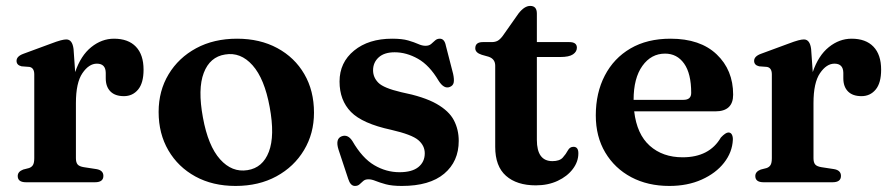

<svg xmlns="http://www.w3.org/2000/svg" viewBox="-20 -617 3018 650"><path d="M229 -451 234.5 -373Q253.5 -429 289 -457.5Q324.5 -486 366 -486Q414 -486 440 -459Q466 -432 466 -381Q466 -336 447.5 -313.8Q429 -291.5 399.5 -291.5Q369.5 -291.5 353.8 -307.5Q338 -323.5 338 -352V-370.5Q337.5 -401.5 308 -401.5Q281 -401.5 259 -369.2Q237 -337 237 -268V-81.5Q237 -67 242.8 -60.2Q248.5 -53.5 264 -51L306.5 -44.5Q330 -40.5 330 -21.5Q330 0 301.5 0H68Q40 0 40 -21Q40 -36 58.5 -43L78 -48Q87 -51 91.5 -58.2Q96 -65.5 96 -81.5V-365Q96 -387.5 79.5 -390.5L53 -392.5Q36 -396.5 36 -411Q36 -426.5 59.5 -435L149 -468Q174 -477.5 185.8 -480.5Q197.5 -483.5 204.5 -483.5Q225 -483.5 229 -451Z M782.5 -486Q860 -486 918.8 -454.2Q977.5 -422.5 1010.2 -366.2Q1043 -310 1043 -235.5Q1043 -165 1009.2 -108.8Q975.5 -52.5 915.8 -20Q856 12.5 777.5 12.5Q700 12.5 641.5 -19.5Q583 -51.5 550 -108Q517 -164.5 517 -238Q517 -309.5 550.8 -365.5Q584.5 -421.5 644.2 -453.8Q704 -486 782.5 -486ZM818 -41Q869.5 -49 890.2 -103.2Q911 -157.5 893 -254.5Q875.5 -350.5 835 -396Q794.5 -441.5 742 -432.5Q690.5 -424.5 669.8 -370.2Q649 -316 667 -219Q684.5 -123 725 -77.8Q765.5 -32.5 818 -41Z M1316 -440Q1281 -440 1262 -422.8Q1243 -405.5 1243 -379Q1243 -355 1260.8 -337Q1278.5 -319 1338 -305Q1415.5 -289.5 1457.8 -265.5Q1500 -241.5 1516.5 -210Q1533 -178.5 1533 -140Q1533 -70.5 1483.8 -29Q1434.5 12.5 1340.5 12.5Q1307 12.5 1286 6.8Q1265 1 1251.5 -4.5Q1238 -10 1227.5 -10Q1216.5 -10 1210 -4.5Q1203.5 1 1197.5 6.8Q1191.5 12.5 1181.5 12.5Q1166.5 12.5 1159 -11L1126 -110.5Q1114.5 -147 1136.5 -155.5Q1157.5 -163.5 1173 -139.5Q1206.5 -81.5 1247 -57.8Q1287.5 -34 1332.5 -34Q1375 -34 1396.5 -51.5Q1418 -69 1418 -98Q1418 -124 1396 -142.8Q1374 -161.5 1304.5 -177.5Q1207 -198.5 1168.2 -238Q1129.5 -277.5 1129.5 -341Q1129.5 -405.5 1178.8 -445.8Q1228 -486 1307.5 -486Q1341.5 -486 1362 -480Q1382.5 -474 1395.8 -468Q1409 -462 1420.5 -462Q1432.5 -462 1439.5 -468Q1446.5 -474 1453 -480Q1459.5 -486 1469 -486Q1485 -486 1489.5 -462L1514 -367Q1518 -348.5 1516 -337.8Q1514 -327 1502.5 -322.5Q1483 -315 1465 -343.5Q1434 -396 1395 -418Q1356 -440 1316 -440Z M1634 -425 1611 -431.5Q1589 -438.5 1589 -453.5Q1589 -474.5 1614.5 -474.5H1644.5Q1656.5 -474.5 1664.8 -479Q1673 -483.5 1682 -495.5L1735.5 -571.5Q1755.5 -597 1775 -597Q1797.5 -597 1797.5 -571V-474.5H1907.5Q1933 -474.5 1933 -455.5Q1933 -442 1919.8 -433Q1906.5 -424 1877 -424H1797.5V-143.5Q1797.5 -71.5 1850 -71.5Q1874.5 -71.5 1885.2 -83.5Q1896 -95.5 1902.5 -107.8Q1909 -120 1921.5 -120Q1938 -120 1938 -98Q1938 -69.5 1919.2 -44.8Q1900.5 -20 1868 -4.8Q1835.5 10.5 1794 10.5Q1729.5 10.5 1693 -21.8Q1656.5 -54 1656.5 -119.5V-394.5Q1656.5 -417.5 1634 -425Z M2462 -296.5Q2462 -240 2401.5 -240H2127Q2136 -162.5 2179.8 -123.5Q2223.5 -84.5 2291 -84.5Q2381.5 -84.5 2420.5 -151.5Q2436.5 -168.5 2446 -168.5Q2454 -168.5 2457.8 -161.2Q2461.5 -154 2461 -143.5Q2459 -101.5 2431.2 -66Q2403.5 -30.5 2355.5 -9Q2307.5 12.5 2246 12.5Q2173 12.5 2117 -17.2Q2061 -47 2029 -100.8Q1997 -154.5 1997 -226.5Q1997 -302.5 2027.5 -361.2Q2058 -420 2114.5 -453Q2171 -486 2250 -486Q2350.5 -486 2406.2 -433Q2462 -380 2462 -296.5ZM2231.5 -435.5Q2184.5 -435.5 2154.8 -394Q2125 -352.5 2125 -279H2294Q2320 -279 2320 -302.5Q2320 -368 2296 -401.8Q2272 -435.5 2231.5 -435.5Z M2726 -451 2731.5 -373Q2750.5 -429 2786 -457.5Q2821.5 -486 2863 -486Q2911 -486 2937 -459Q2963 -432 2963 -381Q2963 -336 2944.5 -313.8Q2926 -291.5 2896.5 -291.5Q2866.5 -291.5 2850.8 -307.5Q2835 -323.5 2835 -352V-370.5Q2834.5 -401.5 2805 -401.5Q2778 -401.5 2756 -369.2Q2734 -337 2734 -268V-81.5Q2734 -67 2739.8 -60.2Q2745.5 -53.5 2761 -51L2803.5 -44.5Q2827 -40.5 2827 -21.5Q2827 0 2798.5 0H2565Q2537 0 2537 -21Q2537 -36 2555.5 -43L2575 -48Q2584 -51 2588.5 -58.2Q2593 -65.5 2593 -81.5V-365Q2593 -387.5 2576.5 -390.5L2550 -392.5Q2533 -396.5 2533 -411Q2533 -426.5 2556.5 -435L2646 -468Q2671 -477.5 2682.8 -480.5Q2694.5 -483.5 2701.5 -483.5Q2722 -483.5 2726 -451Z"/></svg>

Font: Fraunces 9pt S000 SemiBold
Style: Regular
Weight: 600
Version: Version 1.000; ttfautohint (v1.8.3)